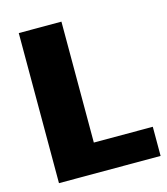

<svg xmlns="http://www.w3.org/2000/svg" viewBox="-106 -783 754 865"><g transform="rotate(-15 271.0 -350.0)"><path d="M217 -136H536V0H62V-700H261V-31Z"/></g></svg>

Font: Pathway Extreme ExtraBold
Style: Regular
Weight: 800
Designer: Eduardo Rodriguez Tunni
Foundry: Eduardo Rodriguez Tunni
Version: Version 1.001;gftools[0.9.26]